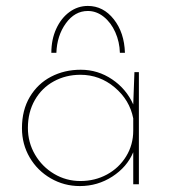

<svg xmlns="http://www.w3.org/2000/svg" viewBox="-20 -621 582 647"><path d="M448 -378V0H429V-108Q408 -58 358.5 -26Q309 6 249 6Q196 6 151 -20Q106 -46 80 -90.5Q54 -135 54 -189Q54 -250 80.5 -294.5Q107 -339 152 -362.5Q197 -386 252 -386Q310 -386 358 -353.5Q406 -321 429 -269L433 -378ZM429 -181V-222Q417 -284 366.5 -326.5Q316 -369 251 -369Q202 -369 161.5 -347Q121 -325 97.5 -284Q74 -243 74 -190Q74 -141 98 -100Q122 -59 162.5 -35Q203 -11 251 -11Q300 -11 340.5 -33Q381 -55 405 -94Q429 -133 429 -181ZM401 -443H384Q383 -480 368.5 -512.5Q354 -545 329.5 -564.5Q305 -584 276 -584Q232 -584 202 -542.5Q172 -501 170 -443H153Q153 -488 169.5 -524Q186 -560 214 -580.5Q242 -601 276 -601Q328 -601 363.5 -556Q399 -511 401 -443Z"/></svg>

Font: Josefin Sans Thin
Style: Regular
Weight: 250
Designer: Santiago Orozco
Foundry: Typemade
Version: Version 2.000